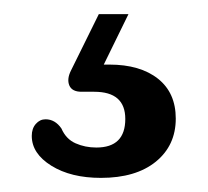

<svg xmlns="http://www.w3.org/2000/svg" viewBox="-20 -29 294 272"><path d="M120 -9H162L127 62.5Q131 62.5 135 62.5Q178.5 62.5 203.8 82.5Q229 102.5 229 139Q229 177 200.8 200Q172.5 223 123 223Q80.5 223 52.8 205.8Q25 188.5 25 163.5Q25 153 30.8 146.5Q36.5 140 44.5 140Q58 140 67 153Q73.5 168 87 174Q100.5 180 116.5 180Q157.5 180 157.5 139.5Q157.5 101 113.5 101H95.5Q82 101 78.2 92Q74.5 83 80.5 71Z"/></svg>

Font: Fraunces 9pt SuperSoft
Style: Regular
Weight: 400
Version: Version 1.000;[b76b70a41]